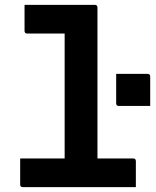

<svg xmlns="http://www.w3.org/2000/svg" viewBox="-20 -770 640 790"><path d="M63 -118H246V-632H92Q81 -632 81 -643V-750H370Q381 -750 381 -739V-118H528Q539 -118 539 -107V0H74Q63 0 63 -11ZM598 -334H469Q458 -334 458 -345V-466H587Q598 -466 598 -455Z"/></svg>

Font: Recursive Mn Lnr St
Style: Bold
Weight: 700
Monospace: yes
Version: Version 1.079;hotconv 1.0.112;makeotfexe 2.5.65598; ttfautoh